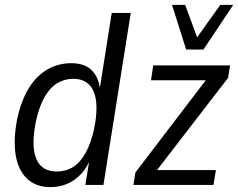

<svg xmlns="http://www.w3.org/2000/svg" viewBox="-20 -758 976 787"><path d="M187 9Q127 9 90.5 -26Q54 -61 44 -124Q34 -187 51 -273Q68 -349 99.5 -399Q131 -449 175.5 -474Q220 -499 272 -499Q328 -499 357.5 -468.5Q387 -438 391 -382L387 -383L438 -705H516L404 0H330L348 -113H353Q338 -72 312.5 -45Q287 -18 255.5 -4.5Q224 9 187 9ZM213 -55Q250 -55 279.5 -73.5Q309 -92 331 -131.5Q353 -171 366 -231Q386 -330 364 -382.5Q342 -435 280 -435Q244 -435 214 -416.5Q184 -398 162 -359Q140 -320 127 -259Q107 -160 128.5 -107.5Q150 -55 213 -55ZM527 0 535 -51 841 -452 837 -429H599L608 -490H923L915 -439L606 -38L611 -61H865L855 0ZM743 -555 685 -738H739L788 -605L883 -738H936L814 -555Z"/></svg>

Font: Nunito Sans 10pt Condensed
Style: Italic
Weight: 400
Width: 3
Italic angle: -9°
Designer: Vernon Adams
Foundry: Vernon Adams
Version: Version 3.101;gftools[0.9.27]